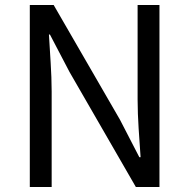

<svg xmlns="http://www.w3.org/2000/svg" viewBox="-20 -753 762 773"><path d="M196 -733H100V0H188V-385C188 -462 181 -538 177 -614H181L260 -463L527 0H622V-733H534V-352C534 -276 541 -196 546 -120H541L463 -271Z"/></svg>

Font: Spoqa Han Sans Neo
Style: Regular
Weight: 400
Designer: [Spoqa Han Sans Neo] Dong-huui Kim ___ Younghwa Kang ___ Yujin Lee ___ [Noto Sans] Ryoko NISHIZUKA ____ (kana & ideograp
Foundry: Spoqa (http://www.spoqa-han-sans.com)
Version: Version 1.100;hotconv 1.0.109;makeotfexe 2.5.65596